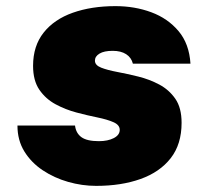

<svg xmlns="http://www.w3.org/2000/svg" viewBox="-20 -595 690 627"><path d="M294 12Q248 12 202.5 -1Q157 -14 119.5 -39Q82 -64 59.5 -100.5Q37 -137 37 -185H225Q228 -160 246 -147Q264 -134 303 -134Q332 -134 351.5 -144Q371 -154 371 -171Q371 -187 350.5 -196Q330 -205 298 -211.5Q266 -218 230 -227.5Q194 -237 161.5 -254.5Q129 -272 108.5 -302Q88 -332 88 -380Q88 -445 122.5 -488.5Q157 -532 218 -553.5Q279 -575 357 -575Q420 -575 474 -555Q528 -535 563 -493.5Q598 -452 602 -387H414Q409 -407 392 -418Q375 -429 348 -429Q320 -429 305 -420Q290 -411 290 -397Q290 -382 310.5 -374Q331 -366 363 -360Q395 -354 431.5 -345Q468 -336 500 -319Q532 -302 552.5 -272.5Q573 -243 573 -194Q573 -124 537.5 -78.5Q502 -33 439 -10.5Q376 12 294 12Z"/></svg>

Font: Azeret Mono Thin Black
Style: Italic
Weight: 900
Italic angle: -12°
Version: Version 1.002